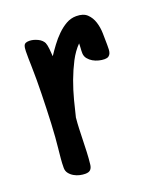

<svg xmlns="http://www.w3.org/2000/svg" viewBox="-89 -458 422 521"><g transform="rotate(-20 122.5 -197.5)"><path d="M69.3 7.8Q62 7.8 53.5 5.9Q44.9 3.9 37.4 -0.5Q29.8 -4.9 24.7 -11.5Q19.5 -18.1 19.5 -27.3Q19.5 -41 20.8 -54.4Q22 -67.9 23.4 -81.1V-80.6L26.4 -113.3Q27.8 -130.9 28.8 -151.9Q29.8 -172.9 30.5 -194.6Q31.2 -216.3 31.7 -237.3Q32.2 -258.3 32.2 -275.9Q32.2 -286.1 32 -296.6Q31.7 -307.1 31.7 -317.9Q31.2 -327.1 31.2 -338.6Q31.2 -350.1 31.2 -359.9Q31.2 -370.1 33.9 -376.7Q36.6 -383.3 49.3 -383.3Q60.5 -383.3 73 -377.4Q85.4 -371.6 90.3 -360.8H89.8Q92.3 -355.5 93.5 -343.5Q94.7 -331.5 95.2 -322.3Q103.5 -335 114 -349.1Q124.5 -363.3 136.7 -375.2Q148.9 -387.2 162.6 -395Q176.3 -402.8 191.9 -402.8Q212.4 -402.8 223.1 -392.6Q233.9 -382.3 238.8 -366.9Q243.7 -351.6 244.1 -334.2Q244.6 -316.9 244.6 -302.7V-298.8Q244.6 -293 244.4 -287.4Q244.1 -281.7 242.4 -277.1Q240.7 -272.5 236.6 -269.5Q232.4 -266.6 225.1 -266.6Q217.3 -266.6 208.5 -268.8Q199.7 -271 192.1 -275.4Q184.6 -279.8 179.2 -286.4Q173.8 -293 173.3 -301.8Q173.3 -305.7 173.3 -309.6Q173.3 -313.5 173.8 -317.4Q173.8 -319.8 174.1 -323.5Q174.3 -327.1 174.3 -330.6Q158.7 -314.9 146.7 -292Q134.8 -269 125.2 -243.2Q115.7 -217.3 108.9 -191.2Q102.1 -165 97.2 -144V-142.6Q95.7 -127.4 95.2 -112.8Q94.7 -98.1 94.2 -82.5Q93.8 -64.9 93 -46.9Q92.3 -28.8 90.3 -11.7Q89.4 -2.4 84.7 2.7Q80.1 7.8 69.3 7.8Z"/></g></svg>

Font: Just Another Hand
Style: Regular
Weight: 400
Designer: Astigmatic (AOETI)
Foundry: Astigmatic (AOETI)
Version: Version 1.001